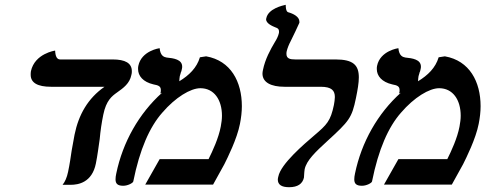

<svg xmlns="http://www.w3.org/2000/svg" viewBox="-20 -770 2025 801"><path d="M411 -292C423 -351 447 -369 468 -384C495 -403 521 -422 528 -457C530 -463 530 -468 530 -473C530 -507 502 -522 450 -522H231C218 -522 211 -534 210 -559C210 -559 125 -547 109 -473C108 -467 108 -463 108 -458C108 -425 136 -408 193 -408H416C347 -360 308 -292 291 -208C287 -187 283 -165 279 -142C275 -115 271 -86 264 -53C259 -29 251 -11 241 1H275C306 1 364 -8 380 -88C387 -123 391 -156 396 -190C399 -224 404 -258 411 -292Z M814 -531C801 -487 769 -456 728 -431C728 -437 729 -445 730 -452C731 -457 733 -461 734 -465L733 -464C736 -470 738 -476 739 -483C740 -487 740 -490 740 -492C740 -522 705 -527 675 -530C665 -532 649 -536 646 -569C646 -569 570 -559 557 -495C556 -491 556 -486 556 -482C556 -453 577 -428 620 -418C643 -414 651 -409 651 -394C651 -390 651 -386 649 -380L656 -383C560 -297 492 -177 465 -46C463 -37 462 -29 462 -22C462 -5 469 5 494 5C514 5 535 -7 536 -13C563 -147 604 -240 657 -300C712 -364 775 -402 816 -402C873 -402 906 -354 906 -287C906 -273 904 -258 901 -242C892 -194 867 -140 850 -106H646L586 0H869C884 -27 901 -58 916 -85C929 -111 969 -191 981 -253C986 -278 989 -303 989 -327C989 -429 943 -517 840 -535Z M1176 -556C1179 -569 1186 -586 1192 -597C1198 -608 1228 -672 1229 -675V-680C1229 -700 1204 -713 1182 -719C1179 -720 1172 -724 1172 -750C1159 -747 1099 -734 1091 -694C1091 -692 1090 -691 1090 -690C1090 -672 1116 -661 1131 -655C1137 -653 1144 -650 1144 -638C1144 -635 1144 -633 1143 -630C1141 -620 1133 -604 1127 -595C1108 -563 1086 -523 1077 -478C1076 -473 1075 -468 1075 -463C1075 -426 1111 -408 1167 -408H1318C1364 -408 1377 -392 1377 -365C1377 -355 1375 -344 1373 -332C1359 -265 1344 -250 1291 -205C1249 -169 1151 -86 1141 -33C1140 -29 1139 -25 1139 -21C1139 0 1154 11 1186 11C1222 11 1242 -3 1248 -29C1248 -32 1249 -38 1249 -44C1249 -49 1250 -55 1251 -64C1259 -101 1296 -136 1345 -181C1437 -265 1448 -278 1465 -361C1472 -395 1477 -424 1477 -447C1477 -498 1454 -522 1380 -522H1212C1191 -522 1175 -525 1175 -545C1175 -548 1175 -552 1176 -556Z M1810 -531C1797 -487 1765 -456 1724 -431C1724 -437 1725 -445 1726 -452C1727 -457 1729 -461 1730 -465L1729 -464C1732 -470 1734 -476 1735 -483C1736 -487 1736 -490 1736 -492C1736 -522 1701 -527 1671 -530C1661 -532 1645 -536 1642 -569C1642 -569 1566 -559 1553 -495C1552 -491 1552 -486 1552 -482C1552 -453 1573 -428 1616 -418C1639 -414 1647 -409 1647 -394C1647 -390 1647 -386 1645 -380L1652 -383C1556 -297 1488 -177 1461 -46C1459 -37 1458 -29 1458 -22C1458 -5 1465 5 1490 5C1510 5 1531 -7 1532 -13C1559 -147 1600 -240 1653 -300C1708 -364 1771 -402 1812 -402C1869 -402 1902 -354 1902 -287C1902 -273 1900 -258 1897 -242C1888 -194 1863 -140 1846 -106H1642L1582 0H1865C1880 -27 1897 -58 1912 -85C1925 -111 1965 -191 1977 -253C1982 -278 1985 -303 1985 -327C1985 -429 1939 -517 1836 -535Z"/></svg>

Font: Libertinus Serif
Style: Bold Italic
Weight: 700
Italic angle: -12°
Designer: Philipp H. Poll, Khaled Hosny
Foundry: Caleb Maclennan
Version: Version 7.050;RELEASE